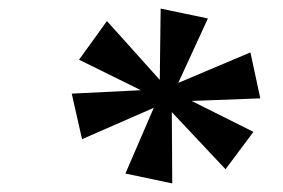

<svg xmlns="http://www.w3.org/2000/svg" viewBox="-20 -785 658 447"><path d="M381 -358 272 -381 338 -534 171 -461 147 -567 308 -575 164 -646 229 -736 352 -599 354 -765 464 -742 395 -592 563 -663 586 -556 426 -550 570 -478 505 -391 380 -524Z"/></svg>

Font: Noto Serif
Style: Italic
Weight: 400
Italic angle: -12°
Designer: Monotype Design Team
Foundry: Monotype Imaging Inc.
Version: Version 2.013